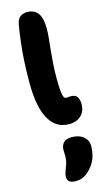

<svg xmlns="http://www.w3.org/2000/svg" viewBox="-166 -812 694 1242"><g transform="rotate(-15 181.5 -191.0)"><path d="M231 11Q212 11 188 5Q164 -1 140 -19.5Q116 -38 96 -74Q76 -110 64 -169Q52 -228 52 -317Q52 -390 55.5 -454.5Q59 -519 66 -579Q73 -639 83 -696Q89 -730 107 -745Q125 -760 157 -760Q202 -760 226.5 -728Q251 -696 251 -625Q251 -594 247.5 -559.5Q244 -525 240 -485.5Q236 -446 232.5 -399.5Q229 -353 229 -297Q229 -247 231.5 -219Q234 -191 238 -178Q242 -165 247.5 -162Q253 -159 259 -159Q265 -159 270 -159.5Q275 -160 279 -160.5Q283 -161 287 -161Q319 -161 330.5 -142Q342 -123 342 -94Q342 -61 328 -37.5Q314 -14 289 -1.5Q264 11 231 11ZM177 378Q122 378 122 336Q122 325 125 313Q128 301 135 283Q148 253 151 231Q154 209 153 192.5Q152 176 152 162Q152 134 169 115Q186 96 223 96Q273 96 302.5 120.5Q332 145 332 183Q332 225 319 262.5Q306 300 275 332Q253 356 229.5 367Q206 378 177 378Z"/></g></svg>

Font: Shantell Sans ExtraBold
Style: Regular
Weight: 800
Designer: Stephen Nixon, Anya Danilova, Shantell Martin
Foundry: Arrow Type
Version: Version 1.011;[c5ecc13dd]